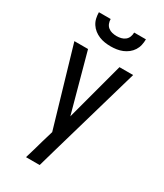

<svg xmlns="http://www.w3.org/2000/svg" viewBox="-233 -828 965 1132"><g transform="rotate(30 250.0 -262.5)"><path d="M145 215Q155 182 164.5 149.5Q174 117 183 84L205 10L50 -520H143L251 -124L357 -520H450L269 106L238 215ZM250 -600Q230 -600 210 -603Q190 -606 171.5 -613.5Q153 -621 137 -633.5Q121 -646 110 -663Q99 -680 94.5 -700Q90 -720 90 -740H170Q170 -725 175.5 -710.5Q181 -696 193 -686.5Q205 -677 220 -673.5Q235 -670 250 -670Q265 -670 280 -673.5Q295 -677 307 -686.5Q319 -696 324.5 -710.5Q330 -725 330 -740H410Q410 -720 405.5 -700Q401 -680 390 -663Q379 -646 363 -633.5Q347 -621 328.5 -613.5Q310 -606 290 -603Q270 -600 250 -600Z"/></g></svg>

Font: Iosevka Term Medium
Style: Regular
Weight: 500
Monospace: yes
Designer: Belleve Invis
Foundry: Belleve Invis
Version: Version 26.3.1